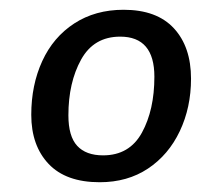

<svg xmlns="http://www.w3.org/2000/svg" viewBox="-20 -730 420 393"><path d="M44 -495Q44 -556 66.5 -605Q89 -654 132 -682Q175 -710 233 -710Q301 -710 336 -672Q371 -634 371 -569Q371 -510 348 -461.5Q325 -413 283 -385Q241 -357 184 -357Q115 -357 79.5 -394.5Q44 -432 44 -495ZM296 -573Q296 -655 226 -655Q172 -655 146 -608Q120 -561 120 -494Q120 -451 138 -431.5Q156 -412 191 -412Q245 -412 270.5 -458.5Q296 -505 296 -573Z"/></svg>

Font: Krub Medium
Style: Italic
Weight: 500
Italic angle: -8°
Designer: Ekaluck Peanpanawate
Foundry: Cadson Demak Co.,Ltd.
Version: Version 1.000; ttfautohint (v1.6)